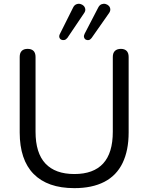

<svg xmlns="http://www.w3.org/2000/svg" viewBox="-20 -965 768 994"><path d="M365 9Q295 9 242.5 -9.5Q190 -28 154 -64.5Q118 -101 100 -155Q82 -209 82 -279V-670Q82 -691 92.5 -701.5Q103 -712 123 -712Q143 -712 153.5 -701.5Q164 -691 164 -670V-283Q164 -173 215 -118.5Q266 -64 365 -64Q464 -64 514 -118.5Q564 -173 564 -283V-670Q564 -691 575 -701.5Q586 -712 606 -712Q625 -712 635.5 -701.5Q646 -691 646 -670V-279Q646 -186 614.5 -121Q583 -56 520 -23.5Q457 9 365 9ZM329 -769Q322 -760 313.5 -758Q305 -756 297.5 -759.5Q290 -763 287.5 -771Q285 -779 290 -789L358 -925Q364 -938 374.5 -942.5Q385 -947 395.5 -944.5Q406 -942 413 -935Q420 -928 421.5 -917.5Q423 -907 414 -895ZM454 -768Q447 -759 439 -757.5Q431 -756 424 -760Q417 -764 415 -772Q413 -780 418 -790L488 -925Q495 -939 505.5 -943Q516 -947 526 -944.5Q536 -942 543 -935Q550 -928 551 -917.5Q552 -907 543 -895Z"/></svg>

Font: Nunito
Style: Regular
Weight: 400
Designer: Vernon Adams
Foundry: Vernon Adams
Version: Version 3.602